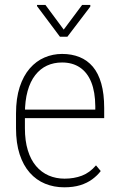

<svg xmlns="http://www.w3.org/2000/svg" viewBox="-20 -760 494 790"><path d="M244.1 10.7Q201.7 10.7 165.5 -4.2Q129.4 -19 102.5 -49.3Q75.7 -79.6 60.8 -125.2Q45.9 -170.9 45.9 -232.4V-292.5Q45.9 -355.5 61 -401.9Q76.2 -448.2 102.5 -478.5Q128.9 -508.8 163.1 -523.4Q197.3 -538.1 235.4 -538.1Q275.4 -538.1 307.4 -525.1Q339.4 -512.2 362.1 -485.4Q384.8 -458.5 396.7 -416.3Q408.7 -374 408.7 -315.4V-273.9H68.8V-309.1H372.1V-323.2Q371.6 -381.8 355.5 -421.9Q339.4 -461.9 308.8 -482.4Q278.3 -502.9 235.4 -502.9Q201.2 -502.9 173.3 -490Q145.5 -477.1 125 -450.9Q104.5 -424.8 93.5 -385Q82.5 -345.2 82.5 -292.5V-232.4Q82.5 -180.7 94.5 -141.6Q106.4 -102.5 128.4 -76.7Q150.4 -50.8 180.4 -37.8Q210.4 -24.9 245.6 -24.9Q284.7 -24.9 316.9 -37.1Q349.1 -49.3 375 -79.6L394.5 -56.2Q380.4 -37.6 359.4 -22.2Q338.4 -6.8 310.1 2Q281.7 10.7 244.1 10.7ZM167 -739.7 242.2 -638.2 317.9 -739.7H351.6V-732.9L257.3 -608.9H226.6L132.3 -734.9V-739.7Z"/></svg>

Font: Roboto Condensed ExtraLight
Style: Regular
Weight: 250
Designer: Christian Robertson
Foundry: Google
Version: Version 3.008; 2023